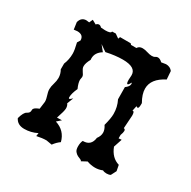

<svg xmlns="http://www.w3.org/2000/svg" viewBox="-110 -549 663 665"><g transform="rotate(30 222.0 -217.0)"><path d="M64 6.3Q36.6 6.3 26.4 -15.1Q33.7 -41.5 43.7 -46.6Q53.7 -51.8 54.2 -59.1L54.7 -64.9Q54.7 -73.2 75.7 -81.1L79.6 -110.8Q79.6 -117.7 78.1 -123.3Q76.7 -128.9 75.2 -134Q73.7 -139.2 72.3 -144.5Q70.8 -149.9 70.8 -156.7Q70.8 -167.5 75 -180.9Q79.1 -194.3 79.1 -205.6Q79.1 -221.7 70.8 -235.8V-258.8Q79.6 -279.8 79.6 -303.2Q79.6 -317.4 72.8 -344.7L80.1 -356.4Q80.1 -378.9 54.7 -378.9L41 -377.4L37.1 -405.3Q43 -427.2 63 -427.2L74.7 -425.8L81.1 -439.9L97.7 -430.7Q102.5 -436.5 108.4 -436.5Q113.8 -436.5 119.1 -430.7L136.2 -429.7Q159.2 -429.7 159.2 -438L173.8 -438.5L189.9 -427.2L192.9 -435.1H235.4L239.3 -430.7H260.7Q266.6 -440.9 280.3 -440.9Q289.1 -440.9 300.5 -437.3Q312 -433.6 320.3 -433.6Q328.6 -433.6 332.8 -436.8Q336.9 -439.9 341.8 -439.9Q350.6 -439.9 359.9 -430.7L377.9 -433.6Q394.5 -433.6 403.8 -421.4L406.2 -388.7Q356.9 -363.8 356.9 -324.2Q356.9 -302.2 372.6 -274.9V-269Q372.6 -253.4 367.2 -253.4L361.8 -256.3L357.4 -235.8L359.4 -236.3Q365.2 -236.3 365.2 -220.2L361.8 -168.5Q368.2 -168 368.2 -160.6Q368.2 -154.3 363.8 -142.6V-128.9L375.5 -129.9L364.3 -96.2Q378.4 -59.1 410.2 -49.8L414.6 -26.9L403.8 -5.9Q397.5 -2.4 388.2 -2.4Q378.9 -2.4 372.6 -5.9Q358.4 0 343.3 0Q327.6 0 311 -5.9L290 5.4Q290 2 284.7 0Q279.3 -2 272.9 -5.1Q266.6 -8.3 261.2 -14.9Q255.9 -21.5 255.9 -34.7Q255.9 -49.8 260.7 -59.1H261.7Q293.9 -59.1 297.9 -92.8Q307.6 -105.5 307.6 -118.7Q307.6 -131.3 298.3 -145Q306.6 -175.8 306.6 -192.9Q306.6 -221.2 294.4 -245.1L293.9 -293.5Q308.1 -303.7 308.1 -314L307.1 -319.3Q300.3 -306.6 296.9 -306.6Q292.5 -306.6 292.5 -322.3L293.5 -340.8Q293.5 -372.6 240.2 -372.6Q225.6 -372.6 209.2 -370.6Q192.9 -368.7 174.8 -364.7L149.4 -382.3L167.5 -359.9Q143.6 -345.2 143.6 -321.8L144 -315.9Q133.8 -297.4 133.8 -285.2Q133.8 -279.8 136 -275.1Q138.2 -270.5 141.1 -266.4Q144 -262.2 146.2 -258.3Q148.4 -254.4 148.4 -250L146.5 -237.8Q146.5 -225.1 155.3 -205.6Q144.5 -182.1 144.5 -167Q144.5 -162.1 147 -162.1Q150.4 -162.1 158.7 -170.4L148.9 -145Q154.3 -138.2 154.3 -127.4Q154.3 -117.2 143.1 -84.5L162.6 -85L146.5 -70.8Q187 -58.1 197.3 -17.6Q184.6 -8.8 173.8 5.9L151.4 2Q143.1 2 133.3 3.2Q123.5 4.4 112.8 6.8L114.7 -5.9Q90.3 6.3 64 6.3Z"/></g></svg>

Font: Truetypewriter PolyglOTT
Style: Regular
Weight: 400
Designer: Sergey Beatoff a.k.a. Sam_T
Version: Version 3.76